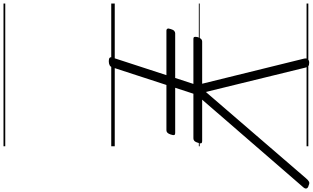

<svg xmlns="http://www.w3.org/2000/svg" viewBox="-365 -806 1786 1096"><g transform="rotate(90 528.0 -258.0)"><path d="M329 14Q302 14 308 -5L409 -315H154Q147 -315 144 -320.5Q141 -326 146 -340Q150 -354 156.5 -359.5Q163 -365 170 -365H425L459 -469H201Q193 -469 191 -474.5Q189 -480 192 -494Q197 -508 203 -513.5Q209 -519 217 -519H458L315 -1099Q311 -1115 318 -1122.5Q325 -1130 338 -1130Q353 -1130 358 -1124.5Q363 -1119 366 -1108L505 -540L998 -1112Q1009 -1125 1017.5 -1129Q1026 -1133 1038 -1127Q1052 -1124 1055.5 -1115.5Q1059 -1107 1048 -1095L549 -519H786Q795 -519 797.5 -514Q800 -509 795 -495Q791 -481 785 -475Q779 -469 770 -469H515L481 -365H740Q748 -365 750.5 -360Q753 -355 748 -340Q744 -327 738 -321Q732 -315 724 -315H465L364 -5Q358 14 329 14ZM0 605H815V615H0ZM0 -20H815V0H0ZM0 -505H815V-500H0ZM0 -1125H815V-1115H0Z"/></g></svg>

Font: Playwrite CU Guides
Style: Regular
Weight: 400
Designer: Veronika Burian, José Scaglione
Foundry: TypeTogether
Version: Version 1.003